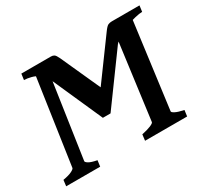

<svg xmlns="http://www.w3.org/2000/svg" viewBox="-128 -800 1050 984"><g transform="rotate(-30 397.0 -307.5)"><path d="M789.1 -579.6Q772.9 -579.6 746.8 -573.5Q720.7 -567.4 691.9 -556.2Q663.1 -544.9 637.9 -530Q612.8 -515.1 598.6 -498L388.7 -210H386.7Q384.8 -251 385 -272.9Q385.3 -294.9 387.7 -306.9Q390.1 -318.8 396 -329.6L582 -584Q598.6 -606.9 608.4 -611.1Q618.2 -615.2 629.9 -615.2H793.9ZM420.9 -330.6Q423.8 -320.3 420.7 -308.1Q417.5 -295.9 408.9 -273.4Q400.4 -251 386.7 -210H343.3L209 -512.2Q196.8 -538.6 175.3 -553.2Q153.8 -567.9 130.6 -573.7Q107.4 -579.6 89.8 -579.6L94.7 -615.2H270Q281.2 -615.2 288.8 -610.1Q296.4 -605 306.2 -584ZM206.1 0H4.9L9.3 -35.6Q43.5 -41.5 61 -50.3Q78.6 -59.1 79.6 -65.4L153.3 -569.3L225.6 -581.5L149.4 -65.4Q148.4 -59.6 162.6 -50.8Q176.8 -42 210.9 -35.6ZM720.7 0H471.7L476.1 -35.6Q509.8 -42.5 529.3 -50.8Q548.8 -59.1 549.8 -65.4L613.8 -550.3Q634.3 -560.5 664.3 -569.1Q694.3 -577.6 728 -578.1L660.6 -65.4Q659.2 -59.6 675.5 -51Q691.9 -42.5 725.6 -35.6Z"/></g></svg>

Font: Gentium Plus
Style: Bold Italic
Weight: 700
Italic angle: -8°
Designer: Victor Gaultney, Annie Olsen, Iska Routamaa, Becca Hirsbrunner
Foundry: SIL International
Version: Version 6.101